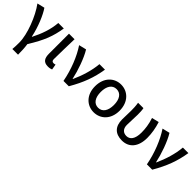

<svg xmlns="http://www.w3.org/2000/svg" viewBox="164 -1597 2830 2830"><g transform="rotate(45 1579.0 -182.0)"><path d="M217 200H336C336 137 333 59 323 -8C461 -229 510 -364 540 -550H425C414 -403 363 -264 296 -133H291C257 -300 183 -475 121 -564L4 -536C117 -384 223 -110 223 59C223 125 222 151 217 200Z M769 13C805 13 826 7 845 -1L830 -88C818 -83 806 -81 796 -81C770 -81 755 -93 755 -126C755 -246 761 -407 764 -550H648V-133C648 -41 678 13 769 13Z M1083 0H1194C1309 -197 1367 -357 1398 -550H1283C1271 -409 1223 -253 1161 -118H1156C1127 -256 1060 -451 990 -564L873 -536C966 -398 1045 -202 1083 0Z M1723 13C1861 13 1979 -91 1979 -274C1979 -459 1861 -564 1723 -564C1584 -564 1467 -459 1467 -274C1467 -91 1584 13 1723 13ZM1723 -81C1634 -81 1586 -157 1586 -274C1586 -392 1634 -469 1723 -469C1812 -469 1860 -392 1860 -274C1860 -157 1812 -81 1723 -81Z M2311 13C2458 13 2551 -92 2551 -279C2551 -375 2534 -470 2504 -564L2392 -537C2425 -437 2435 -354 2435 -275C2435 -141 2385 -81 2312 -81C2252 -81 2202 -116 2202 -202C2202 -271 2209 -363 2209 -419C2209 -469 2208 -512 2200 -550H2088C2098 -492 2099 -438 2099 -394C2099 -332 2095 -271 2095 -210C2095 -67 2170 13 2311 13Z M2822 0H2933C3048 -197 3106 -357 3137 -550H3022C3010 -409 2962 -253 2900 -118H2895C2866 -256 2799 -451 2729 -564L2612 -536C2705 -398 2784 -202 2822 0Z"/></g></svg>

Font: Noto Sans CJK JP Medium
Style: Regular
Weight: 500
Designer: Ryoko NISHIZUKA (kana & ideographs); Paul D. Hunt (Latin, Greek & Cyrillic); Wenlong ZHANG (bopomofo); Sandoll Communica
Foundry: Adobe Systems Incorporated
Version: Version 1.004;PS 1.004;hotconv 1.0.82;makeotf.lib2.5.63406